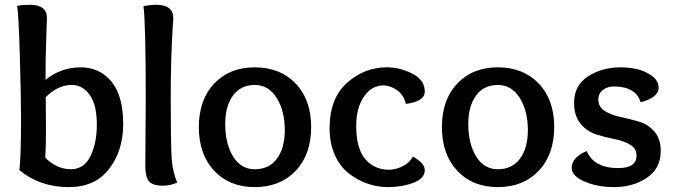

<svg xmlns="http://www.w3.org/2000/svg" viewBox="-20 -763 2784 793"><path d="M379.9 -248Q379.9 -331.1 350.3 -371.6Q320.8 -412.1 276.9 -412.1Q219.2 -412.1 168.9 -361.8Q169.9 -301.8 169.9 -229Q169.9 -161.1 167 -111.8Q214.8 -64 272.9 -64Q327.1 -64 353.5 -117.9Q379.9 -171.9 379.9 -248ZM313 -484.9Q391.1 -484.9 439.9 -426.5Q488.8 -368.2 488.8 -251Q488.8 -141.1 430.9 -65.7Q373 9.8 264.2 9.8Q145 9.8 60.1 -60.1Q66.9 -119.1 66.9 -272.9Q66.9 -361.8 62 -531.5Q57.1 -701.2 50.8 -738.8Q69.8 -743.2 104 -743.2Q173.8 -743.2 173.8 -689Q173.8 -676.8 170.9 -601.8Q168 -526.9 168 -433.1Q231.9 -484.9 313 -484.9Z M625 -743.2Q695.8 -743.2 695.8 -688Q695.8 -682.1 692.9 -641.6Q689.9 -601.1 687.5 -525.1Q685.1 -449.2 685.1 -356Q685.1 -164.1 689 -109.1Q692.9 -54.2 711.9 -8.8Q683.1 3.9 652.8 3.9Q609.9 3.9 595 -14.6Q580.1 -33.2 580.1 -77.1Q582 -265.1 582 -353Q582 -655.8 572.8 -737.8Q601.1 -743.2 625 -743.2Z M1156.2 -225.1Q1156.2 -305.2 1122.8 -358.6Q1089.4 -412.1 1032.2 -412.1Q974.1 -412.1 942.1 -368.2Q910.2 -324.2 910.2 -251Q910.2 -169.9 942.6 -116.9Q975.1 -64 1032.2 -64Q1091.3 -64 1123.8 -107.9Q1156.2 -151.9 1156.2 -225.1ZM1032.2 9.8Q928.2 9.8 864.7 -57.6Q801.3 -125 801.3 -238.3Q801.3 -351.1 864.7 -418Q928.2 -484.9 1032.2 -484.9Q1137.2 -484.9 1201.2 -418Q1265.1 -351.1 1265.1 -238.3Q1265.1 -125 1201.2 -57.6Q1137.2 9.8 1032.2 9.8Z M1586.4 -62Q1613.3 -62 1642.3 -75.9Q1671.4 -89.8 1685.1 -116.2Q1734.4 -89.8 1734.4 -60.1Q1734.4 -25.9 1687.3 -8.1Q1640.1 9.8 1582 9.8Q1539.1 9.8 1497.6 -4.6Q1456.1 -19 1420.2 -47.1Q1384.3 -75.2 1362.8 -123Q1341.3 -170.9 1341.3 -232.9Q1341.3 -356.9 1413.3 -420.9Q1485.4 -484.9 1577.1 -484.9Q1633.3 -484.9 1683.8 -458.5Q1734.4 -432.1 1734.4 -384.8Q1734.4 -363.8 1713.4 -350.8Q1692.4 -337.9 1656.2 -334Q1648.4 -370.1 1620.4 -390.1Q1592.3 -410.2 1563 -410.2Q1515.1 -410.2 1483.2 -364Q1451.2 -317.9 1451.2 -244.1Q1451.2 -148.9 1488.8 -105.5Q1526.4 -62 1586.4 -62Z M2160.2 -225.1Q2160.2 -305.2 2126.7 -358.6Q2093.3 -412.1 2036.1 -412.1Q1978 -412.1 1946 -368.2Q1914.1 -324.2 1914.1 -251Q1914.1 -169.9 1946.5 -116.9Q1979 -64 2036.1 -64Q2095.2 -64 2127.7 -107.9Q2160.2 -151.9 2160.2 -225.1ZM2036.1 9.8Q1932.1 9.8 1868.7 -57.6Q1805.2 -125 1805.2 -238.3Q1805.2 -351.1 1868.7 -418Q1932.1 -484.9 2036.1 -484.9Q2141.1 -484.9 2205.1 -418Q2269 -351.1 2269 -238.3Q2269 -125 2205.1 -57.6Q2141.1 9.8 2036.1 9.8Z M2626 -340.8Q2606 -405.8 2515.1 -405.8Q2489.3 -405.8 2470.2 -391.4Q2451.2 -377 2451.2 -352.1Q2451.2 -321.8 2477.5 -304.9Q2503.9 -288.1 2542 -280Q2580.1 -272 2618.2 -261Q2656.2 -250 2682.6 -220Q2709 -189.9 2709 -140.1Q2709 -66.9 2651.6 -28.6Q2594.2 9.8 2516.1 9.8Q2447.3 9.8 2394.3 -13.2Q2341.3 -36.1 2341.3 -69.8Q2341.3 -112.8 2403.3 -139.2Q2433.1 -68.8 2533.2 -68.8Q2608.9 -68.8 2608.9 -120.1Q2608.9 -149.9 2582.5 -165.5Q2556.2 -181.2 2518.1 -188.5Q2480 -195.8 2442.1 -208Q2404.3 -220.2 2377.7 -252.2Q2351.1 -284.2 2351.1 -337.9Q2351.1 -410.2 2408.7 -447.5Q2466.3 -484.9 2543.9 -484.9Q2574.2 -484.9 2606.7 -478.5Q2639.2 -472.2 2669.7 -451.7Q2700.2 -431.2 2700.2 -399.9Q2700.2 -379.9 2680.2 -364.5Q2660.2 -349.1 2626 -340.8Z"/></svg>

Font: Sukar
Style: Bold
Weight: 700
Designer: Dario Muhafara - Ghiath Alsory
Foundry: Dario Muhafara - Ghiath Alsory
Version: Version 1.00 March 27, 2016, initial release